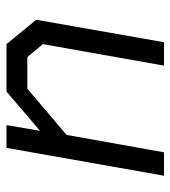

<svg xmlns="http://www.w3.org/2000/svg" viewBox="14 -552 538 607"><g transform="rotate(90 283.5 -249.0)"><path d="M43 -94 114 -498H188L120 -115L161 -66H261L407 -190L462 -498H536L448 0H376L394 -106L270 0H120Z"/></g></svg>

Font: Chakra Petch
Style: Italic
Weight: 400
Italic angle: -10°
Designer: Katatrad Aksorn Co.,Ltd.
Foundry: Cadson Demak Co.,Ltd.
Version: Version 1.000; ttfautohint (v1.6)